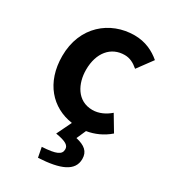

<svg xmlns="http://www.w3.org/2000/svg" viewBox="-203 -677 932 1047"><g transform="rotate(30 263.5 -153.0)"><path d="M361 11C410 3 459 -18 500 -54L442 -151C411 -124 373 -106 333 -106C236 -106 194 -194 194 -279C194 -387 252 -454 337 -454C369 -454 395 -441 423 -417L493 -512C452 -547 399 -574 330 -574C178 -574 44 -466 44 -279C44 -112 140 -8 272 11L227 104C294 115 313 130 313 154C313 187 284 201 195 206L207 268C344 261 420 229 420 153C420 106 391 83 335 70Z"/></g></svg>

Font: Spoqa Han Sans Neo Bold
Style: Bold
Weight: 700
Designer: [Spoqa Han Sans Neo] Dong-huui Kim  Younghwa Kang  Yujin Lee  [Noto Sans] Ryoko NISHIZUKA  (kana & ideographs); Paul D. 
Foundry: Spoqa (http://www.spoqa-han-sans.com)
Version: Version 1.000